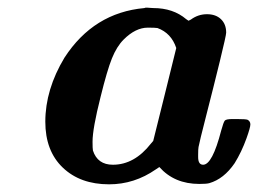

<svg xmlns="http://www.w3.org/2000/svg" viewBox="-20 -472 672 500"><path d="M264 8Q189 8 143.5 -35.5Q98 -79 98 -155Q98 -239 148 -322Q224 -439 356 -451L359 -452Q362 -452 364 -452Q366 -452 371 -451.5Q376 -451 379 -451Q431 -451 465 -422L471 -418L473 -419Q475 -420 477 -421Q496 -435 519 -435Q542 -435 555.5 -422Q569 -409 569 -387Q569 -380 552.5 -312.5Q536 -245 517.5 -173Q499 -101 497 -89Q496 -84 496 -69V-63Q496 -43 509 -43Q533 -43 556 -132Q562 -154 565.5 -158Q569 -162 586 -162H596Q621 -162 625 -160Q632 -156 632 -148Q632 -140 622 -112Q609 -76 591 -47Q563 -6 525 5Q518 7 499 7Q434 7 395 -37L386 -31Q330 8 264 8ZM439 -347Q426 -386 390 -399Q384 -400 365 -400Q333 -400 302 -369Q284 -351 271.5 -320Q259 -289 242 -220Q221 -137 221 -103Q221 -85 222 -80Q234 -43 274 -43Q330 -43 373 -98L379 -105Q389 -145 409 -225.5Q429 -306 439 -347Z"/></svg>

Font: KaTeX_Main
Style: Bold Italic
Weight: 700
Version: Version 1.1; ttfautohint (v1.3)